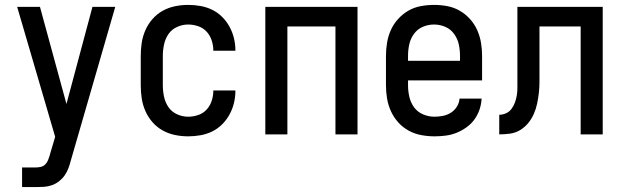

<svg xmlns="http://www.w3.org/2000/svg" viewBox="-20 -548 2540 783"><path d="M70 215V135H125Q136 135 146.5 132.5Q157 130 164.5 122.5Q172 115 176 105Q180 95 183 85Q183 85 183 85Q183 85 183 85V84L205 10L50 -520H143L251 -124L357 -520H450L269 106Q265 122 259 138Q253 154 243.5 167.5Q234 181 220.5 191.5Q207 202 191 207.5Q175 213 158.5 214Q142 215 125 215Z M747 8Q720 8 693.5 2.5Q667 -3 643.5 -16Q620 -29 602 -49.5Q584 -70 573 -95Q562 -120 558 -146.5Q554 -173 554 -200V-320Q554 -347 558 -373.5Q562 -400 573 -425Q584 -450 602 -470.5Q620 -491 643.5 -504Q667 -517 693.5 -522.5Q720 -528 747 -528Q773 -528 798 -523.5Q823 -519 845.5 -508Q868 -497 886 -479Q904 -461 916 -439Q928 -417 934 -392.5Q940 -368 940 -342Q940 -342 940 -341.5Q940 -341 940 -341H850Q850 -341 850 -341Q850 -341 850 -342Q850 -362 843.5 -382.5Q837 -403 823 -418.5Q809 -434 788.5 -441Q768 -448 747 -448Q724 -448 702 -438Q680 -428 667 -409Q654 -390 649 -366.5Q644 -343 644 -320V-200Q644 -177 649 -153.5Q654 -130 667 -111Q680 -92 702 -82Q724 -72 747 -72Q768 -72 788.5 -79Q809 -86 823 -101.5Q837 -117 843.5 -137.5Q850 -158 850 -178Q850 -179 850 -179Q850 -179 850 -179H940Q940 -179 940 -178.5Q940 -178 940 -178Q940 -152 934 -127.5Q928 -103 916 -81Q904 -59 886 -41Q868 -23 845.5 -12Q823 -1 798 3.5Q773 8 747 8Z M1062 0V-520H1438V0H1348V-440H1152V0Z M1752 8Q1725 8 1698 3Q1671 -2 1647 -15Q1623 -28 1604.5 -48.5Q1586 -69 1574.5 -94Q1563 -119 1558.5 -146Q1554 -173 1554 -200V-320Q1554 -347 1558.5 -374Q1563 -401 1574 -425.5Q1585 -450 1603.5 -470.5Q1622 -491 1645.5 -504.5Q1669 -518 1696 -523Q1723 -528 1750 -528Q1777 -528 1804 -523Q1831 -518 1854.5 -504.5Q1878 -491 1896.5 -470.5Q1915 -450 1926 -425.5Q1937 -401 1941.5 -374Q1946 -347 1946 -320V-220H1644V-200Q1644 -176 1649.5 -152.5Q1655 -129 1669 -110Q1683 -91 1705.5 -81.5Q1728 -72 1752 -72Q1769 -72 1786.5 -75.5Q1804 -79 1819 -88.5Q1834 -98 1843.5 -113.5Q1853 -129 1854 -146H1944Q1943 -123 1935.5 -101Q1928 -79 1914.5 -60.5Q1901 -42 1882 -28.5Q1863 -15 1842 -6.5Q1821 2 1798 5Q1775 8 1752 8ZM1856 -300V-320Q1856 -344 1851 -367Q1846 -390 1832 -409.5Q1818 -429 1796 -438.5Q1774 -448 1750 -448Q1726 -448 1704 -438.5Q1682 -429 1668 -409.5Q1654 -390 1649 -367Q1644 -344 1644 -320V-300Z M2016 0V-80Q2030 -80 2043.5 -86Q2057 -92 2066 -104Q2075 -116 2080 -130Q2085 -144 2087.5 -158.5Q2090 -173 2090 -187.5Q2090 -202 2090 -217Q2090 -220 2090 -223Q2090 -226 2090 -230V-231Q2090 -238 2090 -246Q2090 -254 2090 -261V-520H2438V0H2348V-440H2180V-261Q2180 -261 2180 -260.5Q2180 -260 2180 -260V-259Q2180 -259 2180 -258.5Q2180 -258 2180 -258V-257Q2180 -235 2180 -213Q2180 -191 2177.5 -169Q2175 -147 2170.5 -125.5Q2166 -104 2157 -83.5Q2148 -63 2134 -46Q2120 -29 2101 -17.5Q2082 -6 2060 -3Q2038 0 2016 0Z"/></svg>

Font: Iosevka SS04 Medium
Style: Regular
Weight: 500
Monospace: yes
Designer: Belleve Invis
Foundry: Belleve Invis
Version: Version 19.0.0; ttfautohint (v1.8.4)